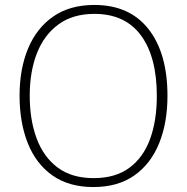

<svg xmlns="http://www.w3.org/2000/svg" viewBox="-20 -745 755 775"><path d="M656 -358Q656 -250 622.5 -167Q589 -84 522.5 -37Q456 10 357 10Q258 10 191.5 -37Q125 -84 92 -167.5Q59 -251 59 -359Q59 -467 93.5 -549.5Q128 -632 195 -678.5Q262 -725 361 -725Q503 -725 579.5 -627.5Q656 -530 656 -358ZM100 -359Q100 -261 128 -186Q156 -111 213 -68.5Q270 -26 358 -26Q446 -26 502.5 -68Q559 -110 586 -184.5Q613 -259 613 -358Q613 -515 549 -602Q485 -689 361 -689Q274 -689 216 -646.5Q158 -604 129 -530Q100 -456 100 -359Z"/></svg>

Font: Noto Sans Disp ExtLt
Style: Regular
Weight: 200
Designer: Monotype Design Team
Foundry: Monotype Imaging Inc.
Version: Version 2.000;GOOG;noto-source:20170915:90ef993387c0